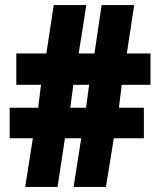

<svg xmlns="http://www.w3.org/2000/svg" viewBox="-20 -734 624 754"><path d="M447 -311H545V-191H427L396 0H269L299 -191H235L206 0H79L109 -191H18V-311H130L141 -401H44V-524H162L191 -714H319L289 -524H351L379 -714H507L478 -524H571V-401H458ZM318 -311 330 -401H268L256 -311Z"/></svg>

Font: Noto Sans Display Black Narrow
Style: Regular
Weight: 900
Width: 4
Designer: Monotype Design team
Foundry: Monotype Imaging Inc.
Version: Version 1.000